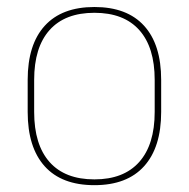

<svg xmlns="http://www.w3.org/2000/svg" viewBox="-20 -517 539 548"><path d="M249.5 11.5Q156 11.5 107.5 -42.5Q59 -96.5 59 -197.5V-289Q59 -390 107.8 -443.5Q156.5 -497 249.5 -497Q342.5 -497 391.2 -443.5Q440 -390 440 -289V-197.5Q440 -96.5 391.2 -42.5Q342.5 11.5 249.5 11.5ZM249.5 -5Q333 -5 377.2 -54.5Q421.5 -104 421.5 -197.5V-289Q421.5 -382 377.5 -431.2Q333.5 -480.5 249.5 -480.5Q165.5 -480.5 121.5 -431.2Q77.5 -382 77.5 -289V-197.5Q77.5 -104 121.5 -54.5Q165.5 -5 249.5 -5Z"/></svg>

Font: Anek Latin Medium Thin
Style: Regular
Weight: 250
Version: Version 1.003